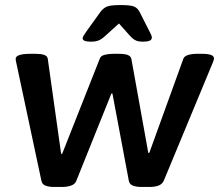

<svg xmlns="http://www.w3.org/2000/svg" viewBox="-20 -738 867 760"><path d="M193 2Q174 2 160.5 -3Q147 -8 144 -22L45 -487Q42 -499 42 -505Q42 -525 101 -525H121Q141 -525 154 -521Q167 -517 169 -506L222 -129H226L375 -506Q379 -517 394 -521Q409 -525 429 -525H449Q475 -525 486.5 -520Q498 -515 500 -505L567 -133H571L706 -506Q710 -516 725 -520.5Q740 -525 759 -525H777Q804 -525 815.5 -520.5Q827 -516 827 -507Q827 -503 825 -497.5Q823 -492 821 -487L628 -22Q621 -8 606.5 -3Q592 2 573 2H540Q520 2 506.5 -3Q493 -8 490 -22L425 -368H421L282 -22Q277 -9 261.5 -3.5Q246 2 226 2ZM340 -573Q307 -573 307 -587Q307 -593 323 -615L377 -690Q387 -704 401 -711Q415 -718 458 -718Q497 -718 511 -712Q525 -706 533 -690L571 -615Q576 -606 578.5 -600Q581 -594 581 -589Q581 -573 546 -573Q525 -573 513.5 -580Q502 -587 491 -600L451 -645L401 -600Q388 -587 375 -580Q362 -573 340 -573Z"/></svg>

Font: Asap Semi Expanded Semi Expanded SemiBold
Style: Italic
Weight: 600
Width: 6
Italic angle: -6°
Designer: Pablo Cosgaya
Foundry: Omnibus-Type
Version: Version 3.001; ttfautohint (v1.8.4.7-5d5b)